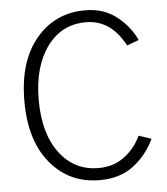

<svg xmlns="http://www.w3.org/2000/svg" viewBox="-53 -783 736 848"><g transform="rotate(-5 314.5 -358.5)"><path d="M53.7 -358.4Q53.7 -534.2 137.7 -634.8Q221.7 -735.4 355.5 -735.4Q438.5 -735.4 495.6 -689.9Q552.7 -644.5 580.1 -584L527.3 -564.5Q464.8 -682.6 354.5 -682.6Q246.1 -682.6 181.6 -593.8Q117.2 -504.9 117.2 -358.4Q117.2 -209 182.6 -122.6Q248 -36.1 354.5 -36.1Q421.9 -36.1 469.7 -72.3Q517.6 -108.4 543 -163.1L598.6 -144.5Q566.4 -75.2 506.3 -28.8Q446.3 17.6 355.5 17.6Q221.7 17.6 137.7 -82.5Q53.7 -182.6 53.7 -358.4Z"/></g></svg>

Font: Gothic A1 Light
Style: Regular
Weight: 300
Version: Version 2.50